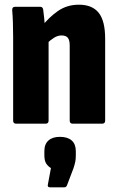

<svg xmlns="http://www.w3.org/2000/svg" viewBox="-20 -527 503 818"><path d="M290 0Q277 0 277 -13V-333Q277 -356 269 -366Q261 -376 242 -376Q226 -376 210 -366Q194 -356 178 -340L159 -415Q187 -452 226 -479.5Q265 -507 316 -507Q373 -507 400.5 -472.5Q428 -438 428 -362V-13Q428 0 415 0ZM49 0Q36 0 36 -13V-368Q36 -401 35 -430.5Q34 -460 32 -483Q31 -498 44 -498H152Q162 -498 164 -486Q166 -472 168.5 -447.5Q171 -423 172 -404L187 -361V-13Q187 0 174 0ZM193 271Q181 271 184 259L197 189Q185 182 177 170Q169 158 169 134V117Q169 87 186.5 71.5Q204 56 235 56Q268 56 285.5 71.5Q303 87 303 117V136Q303 151 300.5 163Q298 175 293 190L266 261Q263 271 254 271Z"/></svg>

Font: Sofia Sans Condensed Black
Style: Regular
Weight: 900
Designer: Botio Nikoltchev, Ani Petrova
Foundry: lettersoup
Version: Version 4.101